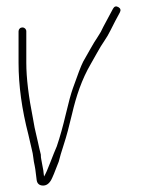

<svg xmlns="http://www.w3.org/2000/svg" viewBox="-20 -571 442 595"><path d="M49.5 -486C46.2 -486 43.3 -484.8 41 -482.5C38.7 -480.2 37.5 -477.3 37.5 -474V-376C37.5 -306.1 47.7 -231.9 68 -153.5C70.3 -144.5 72.3 -135.8 74 -127.5C75.7 -119.2 77.3 -112 79 -106C80.7 -100 82 -92.5 83.1 -83.4C84.1 -74.3 85.6 -65.7 87.5 -57.4C88.8 -51.7 90.1 -42.5 91.5 -30C92.2 -24 92.8 -18.7 93.5 -14C94.8 -2.7 101 3.3 111.9 4C122.9 4.7 131.8 -1.2 138.7 -13.6C141.6 -18.7 149.8 -37.5 162 -70C165 -82.7 170.4 -100.9 178.2 -124.8C186 -148.6 194.3 -179.7 203.3 -218C216.1 -272.9 233.2 -324.7 261.7 -373.5C267.4 -383.2 273.9 -394.7 281.2 -408C288.5 -421.3 295.9 -433.3 303.2 -444C310.5 -454.7 316.9 -465.5 322.2 -476.5C327.5 -487.5 332.5 -497.3 337.2 -506L351.2 -532C355.2 -539.3 353.7 -545 346.7 -549C339.7 -553 334.2 -551.3 330.2 -544L300.2 -488C295.5 -477.3 289.7 -466.8 282.7 -456.5C275.7 -446.2 268.4 -434.2 260.7 -420.5C253 -406.8 245.4 -393.3 237.7 -379.9C230.8 -366.5 220.6 -339.1 205.9 -297.5C199.6 -279.8 192.3 -252.9 183.8 -216.7C175.3 -180.6 166.2 -147.5 156 -117.5C150.3 -104.5 143.6 -87.7 135.7 -67.2C127.9 -46.6 121.5 -32.2 116.5 -24C115.8 -27.3 115.3 -31.3 115 -36C114.7 -40.7 114 -45.2 113 -49.5C112 -53.8 111.2 -58.3 110.5 -63C109.8 -67.7 109 -72.2 108 -76.5C107 -80.8 106.5 -86 106.5 -92C105.2 -98 103.7 -104.2 102 -110.5C100.3 -116.8 98.7 -124.3 97 -133C95.3 -141.7 93.3 -150.3 91 -159C88.7 -167.7 85.8 -182 82.5 -202C68.5 -272 61.5 -330 61.5 -376V-474C61.5 -477.3 60.3 -480.2 58 -482.5C55.7 -484.8 52.8 -486 49.5 -486Z"/></svg>

Font: Proton
Style: SeBdCnd
Weight: 500
Version: Version 1.017